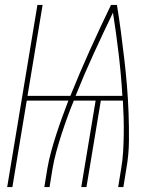

<svg xmlns="http://www.w3.org/2000/svg" viewBox="-20 -755 640 775"><path d="M9 0 131 -735H152L91 -368H264Q301 -460 342.5 -552Q384 -644 428 -735H452Q461 -681 468 -627Q475 -573 481.5 -518Q488 -463 492.5 -408.5Q497 -354 499 -298Q501 -242 500.5 -186Q500 -130 490 -74L478 0H457L469 -74Q475 -108 477 -143Q479 -178 479.5 -212Q480 -246 479 -280.5Q478 -315 476 -349H387L329 0H308L366 -349H278Q264 -315 251.5 -280.5Q239 -246 228 -212Q217 -178 207.5 -143.5Q198 -109 192 -74L180 0H159L171 -74Q177 -109 186.5 -143.5Q196 -178 207 -212Q218 -246 230.5 -280.5Q243 -315 256 -349H88L30 0ZM285 -368H474Q469 -453 459 -537Q449 -621 436 -704Q396 -621 357.5 -537Q319 -453 285 -368Z"/></svg>

Font: Iosevka Curly Thin Extended
Style: Italic
Weight: 100
Width: 7
Italic angle: -9°
Monospace: yes
Designer: Belleve Invis
Foundry: Belleve Invis
Version: Version 11.1.0; ttfautohint (v1.8.3)